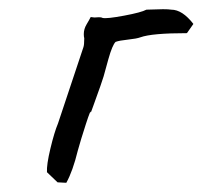

<svg xmlns="http://www.w3.org/2000/svg" viewBox="-20 -398 440 417"><path d="M105 -2Q98 -9 82 -24Q81 -40 89.5 -75.5Q98 -111 106 -130L161 -295Q163 -300 163 -315Q162 -318 162 -324Q162 -335 168 -345Q174 -355 177 -361L185 -360Q188 -360 193.5 -360.5Q199 -361 203 -359Q212 -357 249.5 -364Q287 -371 298 -377L334 -378Q346 -378 352 -377Q376 -377 400 -346L386 -326Q310 -326 285 -317Q277 -314 258 -312Q239 -310 231 -307Q224 -300 215.5 -270Q207 -240 205 -232L198 -211Q177 -152 177 -153Q178 -164 166.5 -128.5Q155 -93 149 -71Q138 -26 124 -1Z"/></svg>

Font: Caveat
Style: Regular
Weight: 400
Designer: Pablo Impallari
Foundry: Pablo Impallari
Version: Version 1.500; ttfautohint (v1.6)